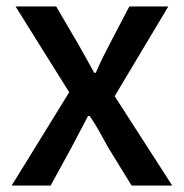

<svg xmlns="http://www.w3.org/2000/svg" viewBox="-20 -571 566 591"><path d="M16 0 193 -287 28 -551H153L218 -440Q231 -417 244 -394Q257 -371 270 -347H275Q285 -371 296.5 -394Q308 -417 320 -440L378 -551H498L333 -275L510 0H385L313 -117Q300 -141 286 -166Q272 -191 256 -214H251Q239 -191 226 -166.5Q213 -142 200 -117L136 0Z"/></svg>

Font: Noto Sans TC Thin Medium
Style: Regular
Weight: 500
Version: Version 2.004-H2;hotconv 1.0.118;makeotfexe 2.5.65603